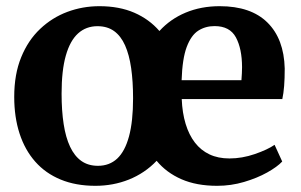

<svg xmlns="http://www.w3.org/2000/svg" viewBox="-20 -590 972 621"><path d="M288.6 11Q225.2 11 176.3 -9.2Q127.4 -29.3 94 -67.1Q60.6 -104.9 43.3 -158Q26 -211.1 26 -276.7Q26 -349.9 48.5 -404.8Q70.9 -459.8 109.8 -496.5Q148.6 -533.2 197.9 -551.6Q247.3 -570 301.5 -570Q365.6 -570 414.3 -548.9Q462.9 -527.7 495.6 -489.7Q530.7 -528.4 580.5 -549.2Q630.3 -570 690.4 -570Q791.6 -570 845 -517.1Q898.5 -464.3 900.9 -368.4Q900.9 -335.9 899 -311.9Q897.1 -287.8 893.1 -269.5H567.8Q569.6 -224.8 580.4 -189.3Q591.2 -153.7 610.5 -128.7Q629.8 -103.7 657.7 -90.6Q685.5 -77.5 722 -77.5Q762.9 -77.5 804.2 -91.7Q845.4 -105.9 868.1 -121.6L892.8 -67.6Q876.7 -50.3 844.1 -32.1Q811.5 -13.9 769.4 -1.5Q727.3 11 682.3 11Q615.6 11 566.9 -10.3Q518.3 -31.5 486.6 -69.9Q467.4 -49.7 444.7 -34.5Q422.1 -19.3 396.8 -9.2Q371.5 0.9 344.1 6Q316.8 11 288.6 11ZM179.2 -287Q179.2 -231.9 185.9 -188.7Q192.5 -145.5 206.7 -115.4Q220.8 -85.3 243 -69.5Q265.3 -53.7 296.8 -53.7Q333.9 -53.7 359.1 -77.1Q384.2 -100.6 397.3 -149Q410.4 -197.4 410.4 -272Q410.4 -326.6 404.2 -369.8Q398 -413 384.5 -443.3Q371 -473.6 349 -489.5Q327 -505.3 295.3 -505.3Q258.4 -505.3 232.5 -481.9Q206.5 -458.4 192.9 -410.2Q179.2 -362.1 179.2 -287ZM567.4 -330.6H760.9Q761.7 -341.1 762.3 -352.7Q762.9 -364.3 762.9 -372.8Q762.7 -432.5 743 -469.1Q723.3 -505.6 674 -505.6Q644.5 -505.6 621.4 -490.9Q598.3 -476.1 584 -438.3Q569.7 -400.5 567.4 -330.6Z"/></svg>

Font: Merriweather 7pt Light
Style: Regular
Weight: 300
Designer: Eben Sorkin
Foundry: Eben Sorkin
Version: Version 2.200;gftools[0.9.31]